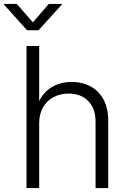

<svg xmlns="http://www.w3.org/2000/svg" viewBox="-59 -963 651 983"><path d="M141.6 -331.1V0H76.7V-727.5H141.6V-410.2H127.4Q149.9 -480 197.8 -511.7Q245.6 -543.5 307.6 -543.5Q362.3 -543.5 404.8 -520.5Q447.3 -497.6 471.2 -453.1Q495.1 -408.7 495.1 -343.8V0H430.2V-339.4Q430.2 -407.2 392.8 -445.6Q355.5 -483.9 292.5 -483.9Q249.5 -483.9 215.3 -465.8Q181.2 -447.8 161.4 -413.6Q141.6 -379.4 141.6 -331.1ZM26.9 -942.9 109.4 -848.6 190.9 -942.9H257.8V-939.9L138.2 -808.1H79.6L-39.1 -939.9V-942.9Z"/></svg>

Font: Inter 20pt Light
Style: Regular
Weight: 300
Version: Version 4.001;git-66647c0bb